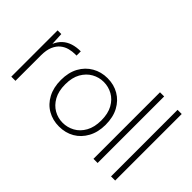

<svg xmlns="http://www.w3.org/2000/svg" viewBox="-102 -1088 1469 1469"><g transform="rotate(45 632.5 -354.0)"><path d="M70 0V-501H110L115 -400Q132 -439 159.5 -464Q187 -489 224.5 -501Q262 -513 309 -513V-467H294Q264 -467 232.5 -459Q201 -451 174.5 -430Q148 -409 131.5 -371.5Q115 -334 115 -274V0Z M597 12Q529 12 474 -19.5Q419 -51 387.5 -110.5Q356 -170 356 -250Q356 -332 388 -390.5Q420 -449 475.5 -481Q531 -513 599 -513Q669 -513 723.5 -481Q778 -449 809.5 -390.5Q841 -332 841 -250Q841 -170 808.5 -110.5Q776 -51 721.5 -19.5Q667 12 597 12ZM597 -28Q648 -28 693 -52.5Q738 -77 766 -127Q794 -177 794 -250Q794 -324 766.5 -373.5Q739 -423 694.5 -447.5Q650 -472 599 -472Q548 -472 503.5 -447Q459 -422 431 -373Q403 -324 403 -250Q403 -177 430.5 -127.5Q458 -78 502 -53Q546 -28 597 -28Z M959 0V-720H1004V0Z M1149 0V-720H1194V0Z"/></g></svg>

Font: DM Sans 18pt ExtraLight
Style: Regular
Weight: 250
Designer: Colophon Foundry, Jonny Pinhorn
Foundry: Colophon Foundry
Version: Version 4.004;gftools[0.9.30]